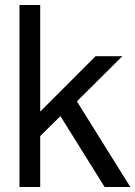

<svg xmlns="http://www.w3.org/2000/svg" viewBox="-20 -749 542 769"><path d="M141 -729V-302L363 -524H470L288 -343L502 0H399L222 -284L141 -204V0H58V-729Z"/></svg>

Font: Ekushey Lal Sabuj
Style: Regular
Weight: 400
Designer: Al Mamun Sumon
Foundry: Al Mamun Sumon
Version: Version 1.0